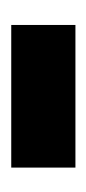

<svg xmlns="http://www.w3.org/2000/svg" viewBox="76 -448 157 350"><g transform="rotate(-90 155.0 -272.5)"><path d="M25 -214V-331H285V-214Z"/></g></svg>

Font: Noto Serif Gujarati ExtraBold
Style: Regular
Weight: 800
Version: Version 2.102